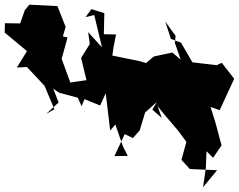

<svg xmlns="http://www.w3.org/2000/svg" viewBox="-148 -815 1019 819"><g transform="rotate(-90 361.5 -405.5)"><path d="M707 -513 569 -480 634 -539 583 -532 524 -569 412 -542 388 -616 370 -609 321 -488 373 -464 214 -445 240 -423 145 -390 106 -370 105 -427 199 -383 182 -348 215 -319 291 -296 336 -246 303 -265 268 -225 319 -243 284 -215 212 -154 166 -120 89 -141 50 -105 45 11 -28 -49 54 -37 126 -34 98 -6 151 30 248 4 315 -17 301 22 435 84 503 31 493 9 505 -94 589 -143 605 -186 679 -210 618 -166 588 -169 467 -127 426 -91 451 -127 425 -90 486 -108 547 -180 530 -259 502 -292 511 -323 534 -436 574 -430 624 -420 625 -472 715 -470 732 -525 698 -550ZM376 -664 354 -583 318 -567 433 -519 419 -615 520 -652 611 -627 616 -647 656 -635 745 -670 751 -790 728 -809 671 -829 672 -894 632 -895 553 -800 483 -843 485 -800 405 -725 305 -683 285 -718 334 -665 393 -688Z"/></g></svg>

Font: Hussar Lance
Style: Italic
Weight: 700
Foundry: Cannot Into Space Fonts, PlusOne Fonts
Version: Version 2.27